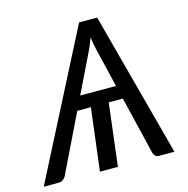

<svg xmlns="http://www.w3.org/2000/svg" viewBox="-140 -817 899 919"><g transform="rotate(-15 309.0 -358.0)"><path d="M424 -376.5 379.5 -562.5Q372 -590 366.5 -632Q358.5 -611 351 -593Q343.5 -575 336.5 -561.5L246.5 -376.5ZM612.5 0H537.5Q525.5 0 518.5 -6.2Q511.5 -12.5 509 -22L440 -309.5H370L332.5 0H243.5L281.5 -309.5H214L74.5 -22Q70 -13.5 61 -6.8Q52 0 40 0H-35L332 -716H421.5Z"/></g></svg>

Font: Lato 2
Style: Italic
Weight: 400
Italic angle: -7°
Designer: Lukasz Dziedzic with Adam Twardoch and Botio Nikoltchev
Foundry: tyPoland Lukasz Dziedzic
Version: Version 2.015; 2015-08-06; http://www.latofonts.com/